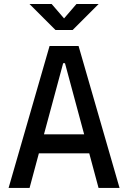

<svg xmlns="http://www.w3.org/2000/svg" viewBox="-20 -918 626 938"><path d="M22 0H124.5L169.9 -168.9H416L461.4 0H564L363.8 -693.4H222.2ZM194.8 -261.7 288.6 -609.4H297.4L391.1 -261.7ZM251 -771.5H335L461.9 -898.4H353.5L293 -828.1L232.4 -898.4H124Z"/></svg>

Font: Cascadia Mono NF
Style: Regular
Weight: 400
Monospace: yes
Designer: Aaron Bell
Foundry: Saja Typeworks
Version: Version 2404.023